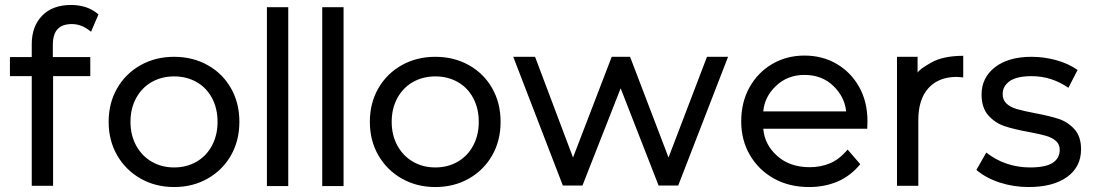

<svg xmlns="http://www.w3.org/2000/svg" viewBox="-20 -739 4418 774"><path d="M193 -558V-509H344V-432H194V10H108V-432H20V-509H108V-561Q108 -633 150 -676Q192 -719 267 -719Q297 -719 324.5 -710.5Q352 -702 377 -681L347 -611Q310 -642 270 -642Q231 -642 212 -621.5Q193 -601 193 -558Z M418 -248Q418 -324 452.5 -383.5Q487 -443 547 -476.5Q607 -510 682 -510Q757 -510 817 -476.5Q877 -443 911 -383.5Q945 -324 945 -248Q945 -172 911 -112.5Q877 -53 817 -19Q757 15 682 15Q607 15 547 -19Q487 -53 452.5 -112.5Q418 -172 418 -248ZM857 -248Q857 -302 834.5 -344Q812 -386 772 -408.5Q732 -431 682 -431Q632 -431 592 -408.5Q552 -386 529 -344Q506 -302 506 -248Q506 -194 529 -152Q552 -110 592 -87Q632 -64 682 -64Q732 -64 772 -87Q812 -110 834.5 -152Q857 -194 857 -248Z M1056 -710H1142V11H1056Z M1279 -710H1365V11H1279Z M1471 -248Q1471 -324 1505.5 -383.5Q1540 -443 1600 -476.5Q1660 -510 1735 -510Q1810 -510 1870 -476.5Q1930 -443 1964 -383.5Q1998 -324 1998 -248Q1998 -172 1964 -112.5Q1930 -53 1870 -19Q1810 15 1735 15Q1660 15 1600 -19Q1540 -53 1505.5 -112.5Q1471 -172 1471 -248ZM1910 -248Q1910 -302 1887.5 -344Q1865 -386 1825 -408.5Q1785 -431 1735 -431Q1685 -431 1645 -408.5Q1605 -386 1582 -344Q1559 -302 1559 -248Q1559 -194 1582 -152Q1605 -110 1645 -87Q1685 -64 1735 -64Q1785 -64 1825 -87Q1865 -110 1887.5 -152Q1910 -194 1910 -248Z M2915 -510 2714 9H2635L2482 -383L2328 9H2249L2049 -510H2137L2290 -104L2446 -510H2520L2675 -104L2830 -510Z M3476 -220H3057Q3062 -156 3113 -110.5Q3164 -65 3244 -65Q3288 -65 3325.5 -80.5Q3363 -96 3397 -136L3448 -77Q3408 -29 3356 -7Q3304 15 3242 15Q3161 15 3099.5 -19.5Q3038 -54 3003 -114Q2968 -174 2968 -250Q2968 -327 3001.5 -387Q3035 -447 3093 -481Q3151 -515 3223 -515Q3296 -515 3353.5 -481Q3411 -447 3444 -387.5Q3477 -328 3477 -250ZM3057 -290H3391Q3385 -349 3339 -393Q3293 -437 3223 -437Q3155 -437 3108.5 -393Q3062 -349 3057 -290Z M3863 -514V-427L3837 -429Q3764 -429 3723 -384Q3682 -339 3682 -255V10H3596V-510H3679V-446Q3685 -459 3733.5 -486.5Q3782 -514 3863 -514Z M3916 -54 3956 -124Q3994 -94 4039 -79Q4084 -64 4132 -64Q4195 -64 4223.5 -82.5Q4252 -101 4252 -135Q4252 -157 4237 -170.5Q4222 -184 4196.5 -191.5Q4171 -199 4127 -207Q4067 -218 4029.5 -230.5Q3992 -243 3964.5 -273.5Q3937 -304 3937 -358Q3937 -426 3991 -468Q4045 -510 4139 -510Q4187 -510 4236 -497Q4285 -484 4324 -457L4287 -385Q4219 -432 4139 -432Q4079 -432 4050.5 -412Q4022 -392 4022 -360Q4022 -336 4037.5 -321.5Q4053 -307 4078.5 -299.5Q4104 -292 4151 -283Q4210 -272 4247 -260Q4284 -248 4311 -218.5Q4338 -189 4338 -137Q4338 -66 4281.5 -25.5Q4225 15 4127 15Q4066 15 4010.5 -3Q3955 -21 3916 -54Z"/></svg>

Font: AtCorfu Sans
Style: AtCorfu Sans Regular
Weight: 400
Designer: Kostas Teopoulos
Foundry: Kostas Teopoulos
Version: Version 1.00 July 8, 2025, initial release